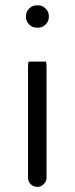

<svg xmlns="http://www.w3.org/2000/svg" viewBox="-20 -714 283 729"><path d="M88.4 -480Q86.4 -473.6 86.4 -458V-39.1Q86.4 -24.9 96.7 -14.6Q106.9 -4.4 121.1 -4.4Q135.7 -4.4 146.2 -14.9Q156.7 -25.4 156.7 -39.1V-458Q156.7 -472.2 154.8 -480ZM119.1 -608.9H125Q141.1 -608.9 153.3 -621.1Q165.5 -633.3 165.5 -649.4V-653.3Q165.5 -669.4 153.3 -681.6Q141.1 -693.8 125 -693.8H119.1Q103 -693.8 90.8 -681.6Q78.6 -669.4 78.6 -653.3V-649.4Q78.6 -633.3 90.8 -621.1Q103 -608.9 119.1 -608.9Z"/></svg>

Font: YuPearl-ExtraLight
Style: ExtraLight
Weight: 200
Designer: Max Yao
Foundry: Max-Everyday
Version: Version 1.011; ttfautohint (v1.8.3)